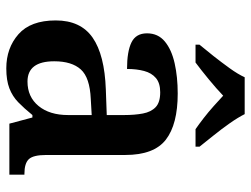

<svg xmlns="http://www.w3.org/2000/svg" viewBox="-116 -690 816 625"><g transform="rotate(90 292.5 -378.0)"><path d="M203 10Q137 10 92 -29.5Q47 -69 47 -151Q47 -232 103 -271Q159 -310 272 -314L355 -317V-374Q355 -408 350 -434.5Q345 -461 329.5 -476Q314 -491 281 -491Q251 -491 234.5 -477Q218 -463 211.5 -438.5Q205 -414 205 -383Q148 -383 118.5 -397.5Q89 -412 89 -448Q89 -484 115.5 -506Q142 -528 186.5 -538Q231 -548 285 -548Q385 -548 435 -509.5Q485 -471 485 -377V-120Q485 -78 498.5 -63.5Q512 -49 546 -49H549V0H383L363 -75H355Q333 -48 313.5 -29Q294 -10 268 0Q242 10 203 10ZM246 -59Q296 -59 325.5 -95Q355 -131 355 -191V-268L303 -265Q233 -262 206.5 -232.5Q180 -203 180 -146Q180 -59 246 -59ZM126 -619Q142 -638 162.5 -664Q183 -690 202.5 -717Q222 -744 232 -766H352Q363 -744 382 -717Q401 -690 422 -664Q443 -638 458 -619V-606H401Q385 -617 365 -632.5Q345 -648 326 -665Q307 -682 292 -696Q269 -674 238 -648.5Q207 -623 184 -606H126Z"/></g></svg>

Font: Noto Serif Vithkuqi SemiBold
Style: Regular
Weight: 600
Version: Version 1.005